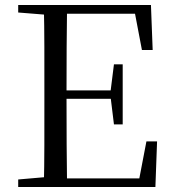

<svg xmlns="http://www.w3.org/2000/svg" viewBox="-20 -748 692 768"><path d="M52.8 0V-30.1L190.9 -42.1H202.2V0ZM155.3 0Q157.3 -83.6 157.4 -167.7Q157.5 -251.7 157.5 -336.8V-391.1Q157.5 -476.1 157.4 -560.4Q157.3 -644.8 155.3 -728H248.3Q247.1 -645.2 246.6 -559.4Q246.1 -473.5 246.1 -379.9V-357.6Q246.1 -257.3 246.6 -170.7Q247.1 -84.1 248.3 0ZM202.2 0V-34.3H576.6L532.4 -8.9L565.7 -182.5H608.3L601.6 0ZM202.2 -352.7V-386.4H442.5V-352.7ZM435.8 -250.4 422.2 -361.4V-382.4L435.8 -490.8H470.8V-250.4ZM52.8 -698V-728H202.2V-686.9H190.9ZM547.7 -548 514.8 -720.9 559.3 -693H202.2V-728H583.8L590.7 -548Z"/></svg>

Font: Noto Serif KR
Style: Regular
Weight: 200
Designer: Ryoko NISHIZUKA 西塚涼子 (kana & ideographs); Frank Grießhammer (Latin, Greek & Cyrillic); Wenlong ZHANG 张文龙 (bopomofo); San
Foundry: Adobe
Version: Version 2.001;hotconv 1.1.0;makeotfexe 2.6.0